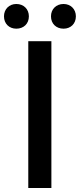

<svg xmlns="http://www.w3.org/2000/svg" viewBox="-45 -922 401 964"><path d="M97 -715V22H213V-715ZM-25 -840C-25 -803 1 -778 37 -778C74 -778 100 -803 100 -840C100 -876 74 -902 37 -902C1 -902 -25 -876 -25 -840ZM211 -840C211 -803 237 -778 274 -778C310 -778 336 -803 336 -840C336 -876 310 -902 274 -902C237 -902 211 -876 211 -840Z"/></svg>

Font: コーポレート・ロゴ ver3 Medium
Style: Regular
Weight: 500
Designer: [KANA_main] LOGOTYPE.JP [Source Han Sans] Ryoko NISHIZUKA 西塚涼子 (kana, bopomofo & ideographs); Paul D. Hunt (Latin, Greek
Version: Version 12.001;FEAKit 1.0